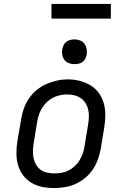

<svg xmlns="http://www.w3.org/2000/svg" viewBox="-20 -942 640 970"><path d="M253 8Q222 8 192.5 2Q163 -4 138 -19Q113 -34 96 -57.5Q79 -81 71 -109Q63 -137 63 -168Q63 -199 68 -230L87 -340Q91 -367 100.5 -393.5Q110 -420 126 -444Q142 -468 165 -487Q188 -506 214.5 -517.5Q241 -529 268 -535Q295 -541 323 -541Q354 -541 383 -533.5Q412 -526 437 -511Q462 -496 479 -472.5Q496 -449 504 -421Q512 -393 512 -362Q512 -331 507 -300L489 -190Q484 -163 474.5 -136.5Q465 -110 449 -86Q433 -62 410 -43Q387 -24 361 -12.5Q335 -1 307.5 3.5Q280 8 253 8ZM254 -66Q273 -66 291 -69Q309 -72 326 -80.5Q343 -89 357.5 -102.5Q372 -116 382 -132.5Q392 -149 398 -166.5Q404 -184 407 -202L425 -312Q428 -331 429 -350Q430 -369 426 -387Q422 -405 412.5 -420.5Q403 -436 388.5 -446Q374 -456 356 -460.5Q338 -465 319 -465Q301 -465 283 -461Q265 -457 248 -448.5Q231 -440 217 -426.5Q203 -413 193 -397Q183 -381 177 -363.5Q171 -346 168 -328L150 -218Q147 -199 146.5 -180Q146 -161 149.5 -143.5Q153 -126 162 -110.5Q171 -95 185 -84.5Q199 -74 217 -70Q235 -66 254 -66ZM356 -618Q341 -618 327.5 -623Q314 -628 305.5 -639.5Q297 -651 294.5 -665.5Q292 -680 295 -695Q297 -705 302 -715Q307 -725 316 -731.5Q325 -738 335.5 -740.5Q346 -743 356 -743Q371 -743 385 -737.5Q399 -732 407 -720.5Q415 -709 417.5 -694.5Q420 -680 418 -665Q416 -655 410.5 -645Q405 -635 396 -628.5Q387 -622 376.5 -620Q366 -618 356 -618ZM240 -848V-922H540V-848Z"/></svg>

Font: Iosevka Slab Extended Oblique
Style: Regular
Weight: 400
Width: 7
Italic angle: -9°
Monospace: yes
Designer: Belleve Invis
Foundry: Belleve Invis
Version: Version 11.1.0; ttfautohint (v1.8.3)